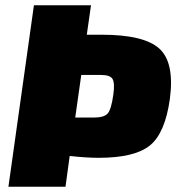

<svg xmlns="http://www.w3.org/2000/svg" viewBox="-20 -710 676 730"><path d="M310 -578H367Q527 -578 585.5 -525.5Q644 -473 626 -335Q608 -204 550 -157Q492 -110 355 -110Q308 -110 245 -117L229 0H12L109 -690H326ZM266 -263H336Q375 -263 389 -278Q403 -293 411 -351Q417 -394 408 -409.5Q399 -425 364 -425H289Z"/></svg>

Font: Exo 2.0 Black
Style: Italic
Weight: 900
Italic angle: -8°
Designer: Natanael Gama
Version: Version 1.001;PS 001.001;hotconv 1.0.70;makeotf.lib2.5.58329